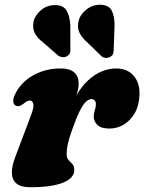

<svg xmlns="http://www.w3.org/2000/svg" viewBox="-20 -773 607 808"><path d="M46 -328.5Q36.5 -333.5 35.8 -347Q35 -360.5 46 -381.5Q62 -412.5 90 -435.8Q118 -459 155 -472Q192 -485 235.5 -485Q273.5 -485 292.2 -468.5Q311 -452 311 -421Q311 -402.5 304 -380Q297 -357.5 287.5 -333.2Q278 -309 270 -285Q262 -261 260.5 -239.5L250.5 -243Q269 -313.5 295 -360.5Q321 -407.5 350.8 -434.8Q380.5 -462 410.5 -473.5Q440.5 -485 467 -485Q516 -485 542.5 -454.2Q569 -423.5 567 -373.5Q565.5 -329 547.2 -297.2Q529 -265.5 501 -248.8Q473 -232 441 -232Q405 -232 389.8 -247.2Q374.5 -262.5 374.5 -281Q374.5 -295.5 379 -308.8Q383.5 -322 383.5 -335Q383.5 -345 378.2 -350.5Q373 -356 365 -356Q353.5 -356 341.5 -344.8Q329.5 -333.5 315.2 -305Q301 -276.5 282.5 -224Q270 -188.5 265.2 -166.5Q260.5 -144.5 260.5 -126Q260.5 -107.5 268.5 -99.2Q276.5 -91 284.5 -82.8Q292.5 -74.5 292.5 -56Q292.5 -35.5 272.2 -19.2Q252 -3 211.2 6Q170.5 15 108 15Q68 15 49.2 -0.8Q30.5 -16.5 30 -45.2Q29.5 -74 44.5 -113L111 -289.5Q124 -323.5 120 -336.8Q116 -350 106 -350Q100.5 -350 95 -347.5Q89.5 -345 81 -338Q69 -328.5 61.2 -326.8Q53.5 -325 46 -328.5ZM276 -665.5V-570Q277 -560.5 275.2 -552.2Q273.5 -544 263.5 -537.5Q255 -531.5 244.5 -532.2Q234 -533 225.5 -538.5L163 -593Q136.5 -613.5 126 -634.2Q115.5 -655 121.5 -683.5Q127.5 -708.5 152 -729.8Q176.5 -751 210 -751.5Q245.5 -752.5 259.8 -729Q274 -705.5 276 -665.5ZM462 -662 458.5 -566.5Q458.5 -556 456.2 -547.8Q454 -539.5 444 -534Q435 -528.5 424.8 -529.5Q414.5 -530.5 407 -536.5L347.5 -594.5Q322.5 -616.5 313.2 -638Q304 -659.5 311.5 -688Q318.5 -713 344 -733.2Q369.5 -753.5 402.5 -753Q438 -752.5 450.5 -727.8Q463 -703 462 -662Z"/></svg>

Font: Fraunces
Style: Italic
Weight: 900
Italic angle: -16°
Version: Version 1.000;[0bf87f6ff]